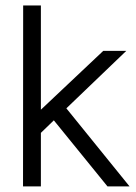

<svg xmlns="http://www.w3.org/2000/svg" viewBox="-20 -668 486 688"><path d="M444.3 0H365.2L172.9 -236.8L126.5 -191.9V0H62.5L63 -648.4H126.5V-274.9L350.1 -485.8H432.6L217.8 -279.8Z"/></svg>

Font: Potro Sans Bangla
Style: Regular
Weight: 400
Designer: Jayed Ahsan Saad
Foundry: Codepotro
Version: Potro Sans Bangla;Version 0.996;CodepotroFonts;